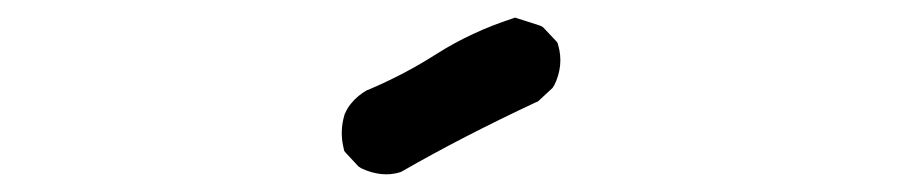

<svg xmlns="http://www.w3.org/2000/svg" viewBox="-20 -865 1040 216"><path d="M383.3 -677.7 368.7 -693.4 367.2 -695.3 366.7 -697.8Q361.8 -717.3 367.7 -736.3V-736.8L368.2 -737.3Q370.6 -743.2 374.5 -748Q378.4 -752.9 383.1 -756.8Q387.7 -760.7 393.1 -763.7H393.6Q435.1 -781.2 471.7 -804.7Q510.3 -829.1 556.6 -844.2L559.6 -845.2L562.5 -844.2L586.9 -836.4L589.4 -835.4L591.3 -834L606 -818.4L607.4 -816.4L607.9 -814.5Q611.3 -802.7 610.1 -791.3Q608.9 -779.8 603.5 -769L602.5 -767.6L601.6 -766.1L585.9 -751.5L584.5 -750.5L583 -750Q499.5 -710.9 432.6 -672.4L431.6 -671.9L430.7 -671.4Q419.9 -668 408.7 -669.2Q397.5 -670.4 386.2 -675.8L384.8 -676.8Z"/></svg>

Font: NaikaiFont
Style: Bold
Weight: 700
Version: Version 1.89